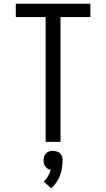

<svg xmlns="http://www.w3.org/2000/svg" viewBox="-20 -755 565 1022"><path d="M223 0V-664H64V-735H461V-664H302V0ZM252 247 213 211Q217 208 220.5 204Q224 200 227 196Q230 192 232.5 187.5Q235 183 237.5 178.5Q240 174 243 168.5Q246 163 247 160V157L250 148Q246 148 242 147Q238 146 235 144Q232 142 229 139.5Q226 137 223.5 134Q221 131 219 127.5Q217 124 215.5 120.5Q214 117 213 112Q212 107 212 105V98Q212 94 212.5 90.5Q213 87 213.5 83.5Q214 80 215.5 76.5Q217 73 218.5 70Q220 67 222.5 64Q225 61 228 58.5Q231 56 234 54.5Q237 53 240.5 51.5Q244 50 248.5 49Q253 48 255 48H263Q266 48 270 48.5Q274 49 277.5 50Q281 51 284.5 52Q288 53 291.5 55Q295 57 297.5 59Q300 61 302.5 64Q305 67 306.5 70Q308 73 309.5 76.5Q311 80 312 84.5Q313 89 313 91V98Q313 106 312.5 113.5Q312 121 311 128.5Q310 136 309 143.5Q308 151 306 158.5Q304 166 301.5 173Q299 180 296 187Q293 194 289.5 200.5Q286 207 281.5 213.5Q277 220 271 228Q265 236 263 237L259 240Z"/></svg>

Font: Iosevka Pride
Style: Regular
Weight: 400
Monospace: yes
Designer: Belleve Invis
Foundry: Belleve Invis
Version: Version 30.3.1; ttfautohint (v1.8.4)